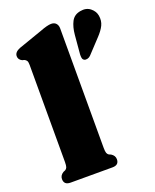

<svg xmlns="http://www.w3.org/2000/svg" viewBox="-143 -848 749 930"><g transform="rotate(-20 232.0 -383.0)"><path d="M265.5 -719.5V-104.5Q265.5 -84.5 268.5 -76.8Q271.5 -69 278 -65L288.5 -60.5Q307 -49 307 -30Q307 0 273.5 0H57.5Q24 0 24 -30Q24 -49 42.5 -60.5L53 -65Q60 -69 63 -76.8Q66 -84.5 66 -104.5V-603.5Q66 -619 62 -625.2Q58 -631.5 50 -635L40 -637.5Q21.5 -646.5 21.5 -664.5Q21.5 -685.5 50.5 -697L173.5 -740Q212 -755 231.5 -755Q248 -755 256.8 -745Q265.5 -735 265.5 -719.5ZM321.5 -665.5Q325 -705 339 -732Q353 -759 385.5 -764.5Q416.5 -770.5 437.8 -753.8Q459 -737 463 -713Q467.5 -686 456.8 -663.5Q446 -641 421.5 -615.5L356 -545.5Q349.5 -538.5 340.2 -536Q331 -533.5 323.5 -536.5Q315.5 -541 314 -549.5Q312.5 -558 313 -568Z"/></g></svg>

Font: Fraunces 72pt S050 Black
Style: Regular
Weight: 900
Version: Version 1.000; ttfautohint (v1.8.3)